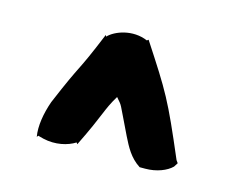

<svg xmlns="http://www.w3.org/2000/svg" viewBox="-59 -846 631 505"><g transform="rotate(15 256.5 -593.5)"><path d="M73 -433 76 -437 91 -433C125 -425 158 -433 178 -446L181 -442C228 -537 224 -546 250 -589C270 -565 257 -586 301 -496C314 -470 327 -444 355 -426H370C401 -426 428 -437 442 -451L449 -462L444 -469C380 -619 370 -635 291 -756L287 -753C245 -771 199 -754 181 -735L179 -739C128 -615 140 -659 86 -531C74 -497 68 -461 73 -433Z"/></g></svg>

Font: Snowfall
Style: Blk
Weight: 900
Designer: Jasper
Foundry: Cannot Into Space Fonts
Version: Version 0.9